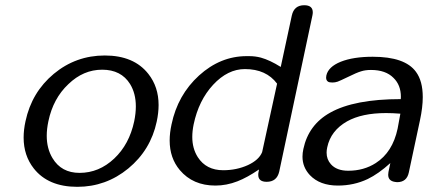

<svg xmlns="http://www.w3.org/2000/svg" viewBox="-20 -721 1663 746"><path d="M423.8 -105Q482.4 -160.2 501.5 -250Q507.8 -280.8 507.8 -307.6Q507.8 -357.9 485.4 -394.5Q450.7 -450.2 377 -450.2Q303.7 -450.2 245.6 -394Q186.5 -338.4 168 -250Q161.6 -219.7 161.6 -193.4Q161.6 -143.6 184.1 -106.4Q218.3 -49.3 289.1 -49.3Q364.7 -49.3 423.8 -105ZM556.6 -433.6Q596.2 -383.3 596.2 -313Q596.2 -282.7 588.9 -248.5Q565.4 -138.2 478.5 -66.4Q391.6 4.9 280.3 4.9Q167.5 4.9 111.3 -66.4Q71.8 -116.7 71.8 -186.5Q71.8 -216.8 79.1 -250Q103 -362.3 189 -434.1Q274.9 -505.4 387.2 -505.4Q500.5 -505.4 556.6 -433.6Z M1056.6 -396Q1014.2 -452.6 931.6 -452.6Q864.7 -452.6 808.1 -391.6Q752 -331.1 732.4 -237.8Q727.1 -211.9 727.1 -189Q727.1 -144 748.5 -110.4Q781.2 -59.6 847.2 -59.6Q899.4 -59.6 943.4 -79.6Q986.3 -99.6 998.5 -129.9ZM1064.9 -54.2Q1055.7 -14.6 1016.1 -14.6Q983.4 -14.6 983.4 -42Q983.4 -47.9 984.9 -54.2L986.3 -62.5Q940.4 -31.2 902.8 -16.6Q860.4 0 816.9 0Q729.5 0 678.7 -60.1Q639.2 -106.9 639.2 -175.3Q639.2 -204.6 646.5 -237.8Q670.4 -352.1 753.4 -427.7Q836.4 -502.9 938.5 -502.9H948.2Q971.7 -502.9 993.7 -497.1Q1028.8 -487.3 1070.8 -460.9L1113.8 -660.6Q1122.6 -700.7 1162.1 -700.7Q1195.3 -700.7 1195.3 -672.9Q1195.3 -667.5 1193.8 -660.6Z M1439.9 -87.4Q1505.4 -129.4 1524.9 -221.2L1535.6 -279.3Q1506.3 -281.7 1480 -281.7Q1386.2 -281.7 1328.6 -249.5Q1265.1 -213.4 1251.5 -148.9Q1249 -137.7 1249 -127.9Q1249 -101.6 1265.6 -83Q1288.1 -57.6 1333 -57.6Q1393.6 -57.6 1439.9 -87.4ZM1596.2 -441.9Q1622.6 -406.2 1622.6 -343.8Q1622.6 -304.2 1611.8 -253.9L1568.4 -50.8Q1560.5 -13.2 1522.9 -13.2L1514.6 -14.2Q1488.3 -18.1 1488.3 -42Q1488.3 -46.9 1489.3 -52.7L1496.6 -87.4Q1450.2 -45.4 1408.7 -25.4Q1355 0 1293 0Q1222.7 0 1184.1 -40.5Q1155.3 -71.3 1155.3 -112.3Q1155.3 -126.5 1158.7 -142.1Q1178.7 -236.3 1262.7 -283.2Q1356.4 -335.9 1537.1 -335.9Q1537.6 -340.3 1537.6 -344.7Q1537.6 -390.6 1508.8 -418.5Q1478.5 -449.2 1421.4 -449.2Q1399.4 -449.2 1382.8 -443.8Q1366.2 -439 1330.6 -421.4Q1301.3 -407.2 1292 -403.8Q1282.2 -400.4 1271.5 -400.4Q1259.3 -400.4 1254.4 -403.8Q1247.1 -408.7 1247.1 -419.4Q1247.1 -423.3 1248 -427.7Q1255.4 -461.4 1303.7 -481Q1352.5 -500.5 1428.2 -500.5Q1553.7 -500.5 1596.2 -441.9Z"/></svg>

Font: inglobal
Style: Italic
Weight: 400
Italic angle: -12°
Designer: Andrey Kochetov, Denis Davydov, Evgeny Yurtaev
Foundry: inglobal
Version: Version 1.00 September 25, 2014, initial release